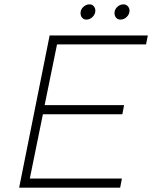

<svg xmlns="http://www.w3.org/2000/svg" viewBox="-20 -862 699 882"><path d="M418 -813Q418 -797 405.5 -784.5Q393 -772 377 -772Q365 -772 357.5 -780.5Q350 -789 350 -802Q350 -818 362.5 -830Q375 -842 391 -842Q403 -842 410.5 -833.5Q418 -825 418 -813ZM575 -813Q575 -797 562.5 -784.5Q550 -772 533 -772Q521 -772 513.5 -780.5Q506 -789 506 -802Q506 -818 518.5 -830Q531 -842 547 -842Q559 -842 567 -833.5Q575 -825 575 -813ZM651 -658H242L185 -379H550L542 -337H177L117 -42H540L532 0H68L208 -699H659Z"/></svg>

Font: TypoPRO Montserrat
Style: Italic
Weight: 275
Italic angle: -11.3°
Designer: Julieta Ulanovsky
Foundry: Julieta Ulanovsky
Version: Version 6.001